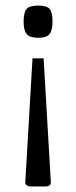

<svg xmlns="http://www.w3.org/2000/svg" viewBox="-20 -535 274 691"><path d="M117 -399Q87 -399 76 -412.5Q65 -426 65 -458Q65 -490 75.5 -502.5Q86 -515 117 -515Q149 -515 159 -502.5Q169 -490 169 -458Q169 -426 158.5 -412.5Q148 -399 117 -399ZM163 121Q163 136 144 136H92Q71 136 71 121L97 -325H137Z"/></svg>

Font: Changa ExtraLight
Style: Regular
Weight: 275
Designer: Eduardo Rodriguez Tunni
Foundry: Eduardo Rodriguez Tunni
Version: Version 2.002; ttfautohint (v1.5) -l 8 -r 50 -G 200 -x 14 -H